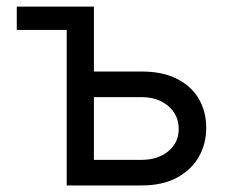

<svg xmlns="http://www.w3.org/2000/svg" viewBox="-20 -566 700 586"><path d="M31.2 -474.6V-545.9H222.7V-474.6ZM255.9 -347.7H412.1Q476.1 -347.7 520 -325.4Q564 -303.2 586.7 -264.4Q609.4 -225.6 609.4 -175.8Q609.4 -127 586.7 -87.2Q564 -47.4 520 -23.7Q476.1 0 412.1 0H183.6V-545.9H266.6V-78.1H412.1Q461.4 -78.1 493.4 -104.2Q525.4 -130.4 525.4 -171.9Q525.4 -215.3 493.4 -242.4Q461.4 -269.5 412.1 -269.5H255.9Z"/></svg>

Font: GitLab Sans
Style: Regular
Weight: 400
Designer: Rasmus Andersson
Foundry: Modifications by GitLab B.V., manufactured by rsms
Version: Version 4.000;git-c8fb6b7